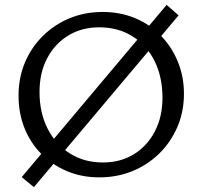

<svg xmlns="http://www.w3.org/2000/svg" viewBox="-20 -717 829 787"><path d="M387 10Q315 10 254.5 -15.5Q194 -41 149 -86.5Q104 -132 80 -193Q56 -254 56 -325Q56 -399 82.5 -461.5Q109 -524 156.5 -570.5Q204 -617 266 -642.5Q328 -668 401 -668Q473 -668 534 -642.5Q595 -617 639.5 -571Q684 -525 709 -464Q734 -403 734 -333Q734 -259 707 -196.5Q680 -134 632.5 -87.5Q585 -41 522.5 -15.5Q460 10 387 10ZM402 -51Q474 -51 529 -85Q584 -119 615 -179Q646 -239 646 -316Q646 -402 613.5 -467Q581 -532 522.5 -568.5Q464 -605 387 -605Q315 -605 260 -571.5Q205 -538 173.5 -478.5Q142 -419 142 -340Q142 -255 175 -190Q208 -125 266.5 -88Q325 -51 402 -51ZM119 50 69 9 663 -697 712 -654Z"/></svg>

Font: Ysabeau Office Medium
Style: Regular
Weight: 500
Designer: Christian Thalmann (Catharsis Fonts)
Version: Version 2.001;gftools[0.9.30]; featfreeze: tnum,lnum,ss02